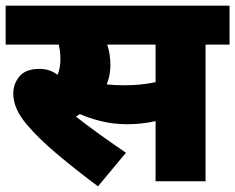

<svg xmlns="http://www.w3.org/2000/svg" viewBox="-20 -642 833 680"><path d="M708 -484V0H531V-213Q481 -202 432 -202Q381 -202 337.5 -213Q294 -224 263 -238Q256 -233 249 -229Q287 -199 334.5 -165Q382 -131 426 -101L327 18Q248 -41 181.5 -97Q115 -153 74 -202Q49 -232 38 -258.5Q27 -285 27 -311Q27 -345 49 -371.5Q71 -398 120 -398Q139 -398 155 -392.5Q171 -387 184 -377Q194 -402 194 -432Q194 -459 188 -484H0V-622H793V-484ZM420 -340Q450 -340 476 -342.5Q502 -345 531 -351V-484H360Q365 -468 368 -450Q371 -432 371 -411Q371 -392 367.5 -375Q364 -358 358 -343Q386 -340 420 -340Z"/></svg>

Font: Noto Sans Black
Style: Regular
Weight: 900
Designer: Monotype Design Team
Foundry: Monotype Imaging Inc.
Version: Version 2.007